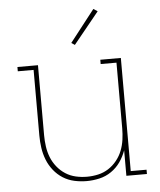

<svg xmlns="http://www.w3.org/2000/svg" viewBox="-53 -792 707 847"><g transform="rotate(-5 300.0 -369.0)"><path d="M297 8Q269 8 242 2Q215 -4 192 -18.5Q169 -33 151.5 -55Q134 -77 124 -102.5Q114 -128 110 -155.5Q106 -183 106 -210V-501H36V-520H127V-210Q127 -185 130.5 -160Q134 -135 143 -112Q152 -89 168 -69Q184 -49 205 -35.5Q226 -22 250.5 -16.5Q275 -11 300 -11Q325 -11 349.5 -16.5Q374 -22 395 -35.5Q416 -49 432 -69Q448 -89 457 -112Q466 -135 469.5 -160Q473 -185 473 -210V-501H403V-520H494V-19H564V0H473V-113Q463 -85 446.5 -61.5Q430 -38 406 -21.5Q382 -5 353.5 1.5Q325 8 297 8ZM297 -595 282 -605 392 -746 410 -734Z"/></g></svg>

Font: Iosevka Etoile Thin
Style: Regular
Weight: 100
Designer: Belleve Invis
Foundry: Belleve Invis
Version: Version 22.1.2; ttfautohint (v1.8.4)